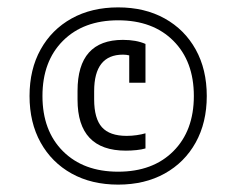

<svg xmlns="http://www.w3.org/2000/svg" viewBox="-20 -760 640 520"><path d="M300 -260Q228 -260 174 -290Q120 -320 90 -374Q60 -428 60 -500Q60 -572 90 -626Q120 -680 174 -710Q228 -740 300 -740Q372 -740 426 -710Q480 -680 510 -626Q540 -572 540 -500Q540 -428 510 -374Q480 -320 426 -290Q372 -260 300 -260ZM300 -295Q394 -295 449.5 -350.5Q505 -406 505 -500Q505 -594 449.5 -649.5Q394 -705 300 -705Q206 -705 150.5 -649.5Q95 -594 95 -500Q95 -406 150.5 -350.5Q206 -295 300 -295ZM321 -352Q190 -352 190 -490V-514Q190 -652 313 -652Q349 -652 374 -641V-536H330V-610Q322 -612 313 -612Q235 -612 235 -513V-491Q235 -439 256 -415.5Q277 -392 323 -392Q337 -392 350.5 -394Q364 -396 374 -399V-358Q364 -355 349.5 -353.5Q335 -352 321 -352Z"/></svg>

Font: M PLUS Code Latin 60 Light
Style: Regular
Weight: 300
Width: 7
Monospace: yes
Designer: Coji Morishita
Foundry: UNDERFOREST DESIGN
Version: Version 1.005; ttfautohint (v1.8.3)